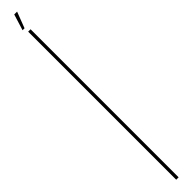

<svg xmlns="http://www.w3.org/2000/svg" viewBox="-285 -683 619 619"><g transform="rotate(-45 25.0 -373.0)"><path d="M17 0V-675H28V0ZM7.5 -691 24.5 -746H37.5L16.5 -691Z"/></g></svg>

Font: Anybody UltraCondensed Thin
Style: Regular
Weight: 100
Width: 1
Designer: Tyler Finck
Foundry: Etcetera Type Company
Version: Version 1.110